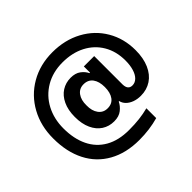

<svg xmlns="http://www.w3.org/2000/svg" viewBox="-183 -975 1242 1242"><g transform="rotate(-45 438.0 -354.0)"><path d="M245.1 -354.5Q245.1 -418 266.4 -462.9Q287.6 -507.8 324 -530.8Q360.4 -553.7 405.3 -553.7Q447.8 -553.7 474.1 -534.2Q500.5 -514.6 512.7 -488.3H517.6V-544.9H612.3V-284.2Q613.8 -235.4 653.3 -235.4Q677.7 -235.4 696.5 -253.7Q715.3 -272 725.3 -305.2Q735.4 -338.4 735.4 -381.8Q735.4 -465.3 698 -528.6Q660.6 -591.8 593.5 -626.5Q526.4 -661.1 438.5 -661.1Q349.6 -661.1 282 -621.3Q214.4 -581.5 177.5 -511.7Q140.6 -441.9 140.6 -354.5Q140.6 -259.8 174.1 -190.7Q207.5 -121.6 273.2 -84.2Q338.9 -46.9 433.6 -46.9Q486.3 -46.9 528.1 -51.8Q569.8 -56.6 612.3 -67.4V22.5Q529.3 45.9 435.5 45.9Q314.5 45.9 227.1 -3.2Q139.6 -52.2 93.8 -142.3Q47.9 -232.4 47.9 -354.5Q47.4 -468.8 97.2 -559.8Q147 -650.9 236.1 -702.4Q325.2 -753.9 438.5 -753.9Q551.8 -753.9 640.9 -705.8Q730 -657.7 779.5 -573.2Q829.1 -488.8 829.1 -382.8Q829.1 -310.1 805.9 -257.3Q782.7 -204.6 741 -177Q699.2 -149.4 644.5 -149.4Q612.8 -149.4 586.4 -158.9Q560.1 -168.5 543 -185.5Q525.9 -202.6 521 -224.6H516.6Q503.9 -197.3 476.8 -175.8Q449.7 -154.3 405.3 -154.3Q359.4 -154.3 323 -177.7Q286.6 -201.2 265.9 -246.3Q245.1 -291.5 245.1 -354.5ZM519.5 -354.5Q519.5 -405.8 497.6 -435.3Q475.6 -464.8 434.6 -464.8Q395 -464.8 372.8 -434.3Q350.6 -403.8 351.6 -354.5Q350.6 -305.2 373 -274.7Q395.5 -244.1 434.6 -244.1Q475.6 -243.7 497.6 -273.2Q519.5 -302.7 519.5 -354.5Z"/></g></svg>

Font: Pretendard GOV SemiBold
Style: Regular
Weight: 600
Designer: Base glyphs from Inter by Rasmus Andersson; Hangeul glyphs from Noto Sans CJK(Source Han Sans) by Jang Soo-young and Kan
Foundry: Kil Hyung-jin
Version: Version 1.309